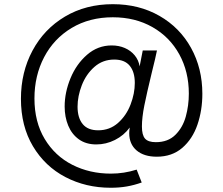

<svg xmlns="http://www.w3.org/2000/svg" viewBox="-20 -719 1055 909"><path d="M79.1 -251Q79.1 -377 133.8 -479.2Q188.5 -581.5 287.4 -640.4Q386.2 -699.2 514.2 -699.2Q638.2 -699.2 734.6 -644Q831.1 -588.9 884.5 -492.2Q938 -395.5 938 -274.9Q938 -196.8 914.8 -128.9Q891.6 -61 843 -19Q794.4 22.9 722.2 22.9Q661.6 22.9 626.7 -6.8Q591.8 -36.6 591.8 -88.4Q591.8 -99.6 594.2 -115.2Q566.4 -77.6 524.2 -56.4Q481.9 -35.2 436 -35.2Q387.2 -35.2 353.5 -59.3Q319.8 -83.5 303 -124.3Q286.1 -165 286.1 -214.8Q286.1 -281.2 313.7 -348.4Q341.3 -415.5 392.1 -459.7Q442.9 -503.9 508.8 -503.9Q543 -503.9 571 -491.7Q599.1 -479.5 617.7 -457Q636.2 -434.6 641.1 -404.8L655.8 -480H723.1Q717.3 -449.7 698.2 -373.5Q674.8 -276.9 663.3 -219.5Q651.9 -162.1 651.9 -120.1Q651.9 -79.6 666.7 -62.7Q681.6 -45.9 717.8 -45.9Q775.4 -45.9 810.3 -80.6Q845.2 -115.2 859.6 -167.2Q874 -219.2 874 -275.9Q874 -379.4 828.9 -461.7Q783.7 -543.9 701.9 -590.6Q620.1 -637.2 514.2 -637.2Q403.8 -637.2 319.3 -586.7Q234.9 -536.1 189 -448.5Q143.1 -360.8 143.1 -252.9Q143.1 -141.6 191.7 -61Q240.2 19.5 322.5 61.3Q404.8 103 504.9 103Q567.4 103 627 84L650.9 145Q615.2 157.7 580.1 163.8Q544.9 169.9 503.9 169.9Q386.7 169.9 289.8 119.4Q192.9 68.8 136 -26.6Q79.1 -122.1 79.1 -251ZM618.2 -326.2Q618.2 -378.4 594.2 -407.7Q570.3 -437 521 -437Q466.3 -437 427 -402.3Q387.7 -367.7 367.4 -315.7Q347.2 -263.7 347.2 -213.9Q347.2 -161.6 371.3 -131.8Q395.5 -102.1 444.8 -102.1Q499.5 -102.1 538.8 -137Q578.1 -171.9 598.1 -224.1Q618.2 -276.4 618.2 -326.2Z"/></svg>

Font: Acari Sans Light
Style: Regular
Weight: 300
Designer: Alfredo Marco Pradil and Stefan Peev
Foundry: Hanken Design Co.
Version: Version 1.045;January 11, 2019;FontCreator 11.5.0.2425 64-bi